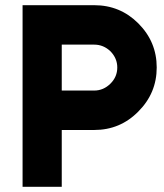

<svg xmlns="http://www.w3.org/2000/svg" viewBox="-20 -720 633 740"><path d="M67 -700V0H218V-219H343Q443 -219 513 -290Q584 -361 584 -460Q584 -559 513 -630Q443 -700 343 -700ZM218 -548H343Q379 -548 406 -522Q432 -495 432 -460Q432 -424 406 -398Q379 -371 343 -371H218Z"/></svg>

Font: Unageo
Style: ExtraBold
Weight: 800
Designer: Richard Sepsi
Foundry: Richard Sepsi
Version: Version 2.000